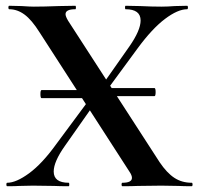

<svg xmlns="http://www.w3.org/2000/svg" viewBox="-20 -645 687 665"><path d="M519 -326Q519 -312 515 -312H312V-340H515Q519 -340 519 -326ZM120 -319Q120 -333 124 -333H312V-305H124Q120 -305 120 -319ZM404 -12Q437 -12 437 -29Q437 -38 428 -51L117 -533Q90 -576 65 -594.5Q40 -613 12 -613Q9 -613 9 -619Q9 -625 12 -625L55 -624Q83 -622 97 -622Q132 -622 184 -624L241 -625Q243 -625 243 -619Q243 -613 241 -613Q207 -613 207 -596Q207 -588 216 -573L533 -83Q558 -46 584 -29Q610 -12 644 -12Q647 -12 647 -6Q647 0 644 0Q615 0 599 -1L539 -2L457 -1Q438 0 404 0Q401 0 401 -6Q401 -12 404 -12ZM5 -12Q36 -12 81 -45Q126 -78 175 -146L298 -312L316 -298L205 -140Q166 -85 166 -51Q166 -12 218 -12Q220 -12 220 -6Q220 0 218 0Q185 0 168 -1L94 -2L47 -1Q34 0 5 0Q2 0 2 -6Q2 -12 5 -12ZM317 -326 428 -484Q467 -540 467 -574Q467 -613 415 -613Q413 -613 413 -619Q413 -625 415 -625L465 -624Q505 -622 539 -622Q560 -622 586 -624L628 -625Q631 -625 631 -619Q631 -613 628 -613Q596 -613 551.5 -579.5Q507 -546 457 -478L335 -312Z"/></svg>

Font: Cormorant SC
Style: Bold
Weight: 700
Designer: Christian Thalmann (Catharsis Fonts)
Foundry: Catharsis Fonts
Version: Version 4.000